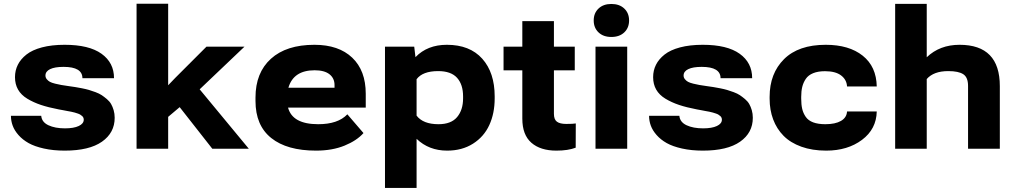

<svg xmlns="http://www.w3.org/2000/svg" viewBox="-20 -770 5261 994"><path d="M413.6 -150.4Q413.6 -155.8 411.6 -160.6Q409.7 -165.5 405 -169.4Q400.4 -173.3 395.5 -176.5Q390.6 -179.7 382.1 -182.4Q373.5 -185.1 366.7 -187.3Q359.9 -189.5 348.1 -191.7Q336.4 -193.8 328.4 -195.3Q320.3 -196.8 306.6 -199.5Q293 -202.1 284.2 -203.6Q230.5 -213.9 191.9 -226.8Q153.3 -239.7 121.3 -259Q89.4 -278.3 73.5 -306.2Q57.6 -334 57.6 -370.6Q57.6 -405.3 72.3 -434.6Q86.9 -463.9 116.7 -487.5Q146.5 -511.2 197 -524.7Q247.6 -538.1 314.5 -538.1Q440.9 -538.1 505.6 -491.7Q570.3 -445.3 570.3 -365.2H406.7Q406.7 -423.8 309.1 -423.8Q263.7 -423.8 239.5 -412.1Q215.3 -400.4 215.3 -378.9Q215.3 -368.2 222.2 -359.9Q229 -351.6 238.3 -346.4Q247.6 -341.3 265.4 -336.9Q283.2 -332.5 297.1 -330.1Q311 -327.6 335.4 -324.2Q356.9 -321.3 369.4 -319.3Q381.8 -317.4 404.1 -313Q426.3 -308.6 440.4 -304.4Q454.6 -300.3 474.4 -293Q494.1 -285.6 506.6 -277.3Q519 -269 533.2 -257.1Q547.4 -245.1 555.2 -231.4Q563 -217.8 568.4 -199.5Q573.7 -181.2 573.7 -160.2Q573.7 -82.5 507.8 -36.4Q441.9 9.8 314.9 9.8Q255.9 9.8 207.5 -1Q159.2 -11.7 127.9 -29.3Q96.7 -46.9 75.7 -70.8Q54.7 -94.7 45.7 -119.4Q36.6 -144 36.6 -170.4H193.4Q196.3 -137.7 230.7 -121.6Q265.1 -105.5 316.4 -105.5Q361.8 -105.5 387.7 -117.7Q413.6 -129.9 413.6 -150.4Z M687 0V-750.5H850.6V-328.6L887.2 -366.7L1048.8 -528.3H1245.6L1013.7 -307.6L1268.1 0H1079.1L910.2 -215.3L850.6 -165V0Z M1302.7 -247.1V-265.1Q1302.7 -393.6 1382.6 -465.8Q1462.4 -538.1 1607.9 -538.1Q1733.4 -538.1 1803.5 -471.4Q1873.5 -404.8 1873.5 -284.7V-212.9H1471.2Q1494.1 -127 1627.4 -127Q1729.5 -127 1778.3 -178.2L1861.8 -81.1Q1827.1 -42 1763.7 -16.1Q1700.2 9.8 1616.2 9.8Q1465.8 9.8 1384.3 -55.4Q1302.7 -120.6 1302.7 -247.1ZM1473.1 -315.9H1711.9V-329.6Q1711.9 -364.7 1685.8 -385.5Q1659.7 -406.2 1608.9 -406.2Q1499.5 -406.2 1473.1 -315.9Z M2136.7 203.1H1973.1V-528.3H2124.5L2130.9 -474.1Q2192.4 -538.1 2293.5 -538.1Q2412.1 -538.1 2476.6 -466.1Q2541 -394 2541 -271V-260.7Q2541 -183.1 2513.2 -122.6Q2485.4 -62 2428.7 -26.1Q2372.1 9.8 2294.9 9.8Q2200.2 9.8 2136.7 -51.3ZM2248.5 -401.9Q2168 -401.9 2136.7 -359.9V-171.4Q2170.4 -127 2250 -127Q2315.4 -127 2346.4 -163.8Q2377.4 -200.7 2377.4 -260.7V-271Q2377.4 -332.5 2346.2 -367.2Q2314.9 -401.9 2248.5 -401.9Z M2586.9 -405.8V-528.3H2684.1V-660.6H2847.7V-528.3H2955.6V-405.8H2847.7V-180.7Q2847.7 -151.4 2863.3 -139.9Q2878.9 -128.4 2911.6 -128.4Q2946.8 -128.4 2960.9 -130.9L2960.4 -5.4Q2920.9 9.8 2860.4 9.8Q2777.8 9.8 2731 -31Q2684.1 -71.8 2684.1 -155.8V-405.8Z M3227.1 -528.3V0H3063V-528.3ZM3145 -749.5Q3187 -749.5 3211.9 -725.8Q3236.8 -702.1 3236.8 -664.1Q3236.8 -626 3211.9 -602.3Q3187 -578.6 3145 -578.6Q3103.5 -578.6 3078.6 -602.3Q3053.7 -626 3053.7 -664.1Q3053.7 -702.1 3078.6 -725.8Q3103.5 -749.5 3145 -749.5Z M3717.3 -150.4Q3717.3 -155.8 3715.3 -160.6Q3713.4 -165.5 3708.7 -169.4Q3704.1 -173.3 3699.2 -176.5Q3694.3 -179.7 3685.8 -182.4Q3677.2 -185.1 3670.4 -187.3Q3663.6 -189.5 3651.9 -191.7Q3640.1 -193.8 3632.1 -195.3Q3624 -196.8 3610.4 -199.5Q3596.7 -202.1 3587.9 -203.6Q3534.2 -213.9 3495.6 -226.8Q3457 -239.7 3425 -259Q3393.1 -278.3 3377.2 -306.2Q3361.3 -334 3361.3 -370.6Q3361.3 -405.3 3376 -434.6Q3390.6 -463.9 3420.4 -487.5Q3450.2 -511.2 3500.7 -524.7Q3551.3 -538.1 3618.2 -538.1Q3744.6 -538.1 3809.3 -491.7Q3874 -445.3 3874 -365.2H3710.4Q3710.4 -423.8 3612.8 -423.8Q3567.4 -423.8 3543.2 -412.1Q3519 -400.4 3519 -378.9Q3519 -368.2 3525.9 -359.9Q3532.7 -351.6 3542 -346.4Q3551.3 -341.3 3569.1 -336.9Q3586.9 -332.5 3600.8 -330.1Q3614.7 -327.6 3639.2 -324.2Q3660.6 -321.3 3673.1 -319.3Q3685.5 -317.4 3707.8 -313Q3730 -308.6 3744.1 -304.4Q3758.3 -300.3 3778.1 -293Q3797.9 -285.6 3810.3 -277.3Q3822.8 -269 3836.9 -257.1Q3851.1 -245.1 3858.9 -231.4Q3866.7 -217.8 3872.1 -199.5Q3877.4 -181.2 3877.4 -160.2Q3877.4 -82.5 3811.5 -36.4Q3745.6 9.8 3618.7 9.8Q3559.6 9.8 3511.2 -1Q3462.9 -11.7 3431.6 -29.3Q3400.4 -46.9 3379.4 -70.8Q3358.4 -94.7 3349.4 -119.4Q3340.3 -144 3340.3 -170.4H3497.1Q3500 -137.7 3534.4 -121.6Q3568.8 -105.5 3620.1 -105.5Q3665.5 -105.5 3691.4 -117.7Q3717.3 -129.9 3717.3 -150.4Z M4252.9 -127Q4304.2 -127 4333.7 -144Q4363.3 -161.1 4365.2 -192.9H4519Q4517.1 -101.6 4442.6 -45.9Q4368.2 9.8 4257.3 9.8Q4185.1 9.8 4128.7 -10.5Q4072.3 -30.8 4036.6 -66.9Q4001 -103 3982.7 -151.9Q3964.4 -200.7 3964.4 -259.3V-268.6Q3964.4 -389.6 4039.1 -463.9Q4113.8 -538.1 4254.9 -538.1Q4375.5 -538.1 4446.3 -481.7Q4517.1 -425.3 4519 -322.3H4365.2Q4363.3 -357.4 4334.5 -379.4Q4305.7 -401.4 4251 -401.4Q4214.8 -401.4 4189.7 -391.1Q4164.6 -380.9 4151.6 -361.6Q4138.7 -342.3 4133.3 -320.1Q4127.9 -297.9 4127.9 -268.6V-259.3Q4127.9 -228.5 4133.1 -206.3Q4138.2 -184.1 4151.4 -165Q4164.6 -146 4189.9 -136.5Q4215.3 -127 4252.9 -127Z M4614.3 0V-750H4777.8V-473.6Q4845.2 -538.1 4947.8 -538.1Q5156.2 -538.1 5156.2 -324.2V0H4991.7V-325.2Q4991.7 -369.6 4967 -385.7Q4942.4 -401.9 4889.2 -401.9Q4813.5 -401.9 4777.8 -360.8V0Z"/></svg>

Font: Bert Sans Black
Style: Regular
Weight: 900
Designer: Christian Robertson, Adam Twardoch, & Cristiano Sobral
Foundry: Google
Version: Version 12.135;January 10, 2020;FontCreator 12.0.0.2547 64-b